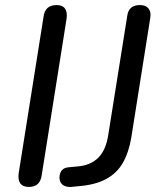

<svg xmlns="http://www.w3.org/2000/svg" viewBox="-20 -732 633 759"><path d="M94 7Q70 7 60 -7.5Q50 -22 54 -48L152 -665Q155 -689 168 -700.5Q181 -712 204 -712Q227 -712 237 -698Q247 -684 243 -657L145 -40Q142 -17 129.5 -5Q117 7 94 7ZM261 7Q239 8 227 -2Q215 -12 215 -31Q216 -50 225.5 -60Q235 -70 254 -71L286 -74Q338 -78 368.5 -108.5Q399 -139 408 -199L483 -669Q486 -691 498.5 -701.5Q511 -712 533 -712Q556 -712 567 -698.5Q578 -685 574 -661L499 -188Q489 -129 465.5 -88Q442 -47 399 -24Q356 -1 291 4Z"/></svg>

Font: Nunito Medium
Style: Italic
Weight: 500
Designer: Vernon Adams
Foundry: Vernon Adams
Version: Version 3.601